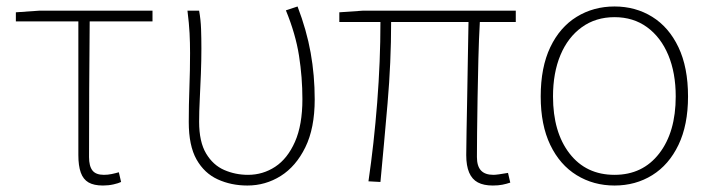

<svg xmlns="http://www.w3.org/2000/svg" viewBox="-20 -560 2204 593"><path d="M298 13Q270 13 253.5 3.5Q237 -6 229.5 -27Q222 -48 222 -81V-494H29V-522L101 -527H451V-494H257Q256 -388 255.5 -284Q255 -180 255 -75Q255 -47 265.5 -33.5Q276 -20 301 -20Q313 -20 325 -22.5Q337 -25 347 -28L354 2Q346 6 330.5 9.5Q315 13 298 13Z M744 13Q694 13 652.5 -6Q611 -25 587 -67.5Q563 -110 563 -183Q563 -236 565 -289.5Q567 -343 567 -396Q567 -428 565.5 -457.5Q564 -487 559 -527H595Q600 -499 601 -470.5Q602 -442 602 -409Q602 -374 600.5 -333Q599 -292 597 -253.5Q595 -215 595 -184Q595 -122 616.5 -86Q638 -50 672.5 -35Q707 -20 746 -20Q792 -20 830 -45Q868 -70 891 -122Q914 -174 914 -254Q914 -321 903.5 -388Q893 -455 863 -528L899 -540Q927 -467 939.5 -397Q952 -327 952 -253Q952 -164 923 -105Q894 -46 847 -16.5Q800 13 744 13Z M1502 13Q1474 13 1456 3.5Q1438 -6 1429 -27Q1420 -48 1420 -81Q1420 -108 1421 -156Q1422 -204 1423 -262.5Q1424 -321 1425 -381Q1426 -441 1427 -492H1188Q1188 -368 1177 -241Q1166 -114 1155 2L1118 0Q1135 -116 1145 -243.5Q1155 -371 1155 -492H1028V-522L1100 -527H1573V-492H1462Q1459 -439 1457.5 -378Q1456 -317 1455 -257.5Q1454 -198 1453.5 -150Q1453 -102 1453 -75Q1453 -47 1465.5 -33.5Q1478 -20 1504 -20Q1515 -20 1549 -26L1556 4Q1544 8 1531.5 10.5Q1519 13 1502 13Z M1878 13Q1813 13 1761 -19Q1709 -51 1679.5 -112.5Q1650 -174 1650 -262Q1650 -352 1679.5 -414Q1709 -476 1761 -508Q1813 -540 1878 -540Q1943 -540 1994.5 -508Q2046 -476 2075.5 -414Q2105 -352 2105 -262Q2105 -174 2075.5 -112.5Q2046 -51 1994.5 -19Q1943 13 1878 13ZM1878 -20Q1965 -20 2016 -86Q2067 -152 2067 -262Q2067 -335 2044 -390Q2021 -445 1978.5 -476Q1936 -507 1878 -507Q1820 -507 1777 -476Q1734 -445 1711 -390Q1688 -335 1688 -262Q1688 -152 1739 -86Q1790 -20 1878 -20Z"/></svg>

Font: Noto Sans TC
Style: Regular
Weight: 100
Designer: Ryoko NISHIZUKA 西塚涼子 (kana, bopomofo & ideographs); Paul D. Hunt (Latin, Greek & Cyrillic); Sandoll Communications 산돌커뮤니
Foundry: Adobe
Version: Version 2.004;hotconv 1.0.118;makeotfexe 2.5.65603